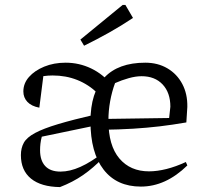

<svg xmlns="http://www.w3.org/2000/svg" viewBox="-20 -751 828 781"><path d="M553 8Q455 8 401.5 -61Q348 -130 348 -257Q348 -375 404.5 -435.5Q461 -496 571 -496Q622 -496 661 -473Q700 -450 721.5 -409.5Q743 -369 742 -316L738 -253Q680 -243 629 -237Q578 -231 522 -227.5Q466 -224 392 -223L393 -267L668 -271L673 -317Q673 -374 641.5 -407.5Q610 -441 556 -441Q532 -441 503.5 -433Q475 -425 448 -413Q435 -378 428 -339Q421 -300 421 -261Q421 -159 465.5 -106.5Q510 -54 586 -54Q619 -54 657 -63.5Q695 -73 736 -92L742 -78Q654 8 553 8ZM224 10Q147 9 106 -24.5Q65 -58 65 -120Q65 -149 77 -170.5Q89 -192 122.5 -210Q156 -228 216 -246Q276 -264 371 -286V-241L150 -195Q146 -180 144.5 -166.5Q143 -153 143 -140Q143 -98 164 -75.5Q185 -53 226 -53Q264 -53 306.5 -72Q349 -91 397 -128L399 -109Q360 -68 318 -39Q276 -10 224 10ZM378 -371Q302 -444 194 -444Q157 -444 117 -433L158 -455L140 -313Q108 -319 91.5 -336.5Q75 -354 75 -379Q75 -412 98 -438Q121 -464 160 -480Q199 -496 247 -496Q302 -496 351 -472.5Q400 -449 436 -404ZM322 -565 307 -590 479 -731H490L521 -678Q473 -646 423 -618Q373 -590 322 -565Z"/></svg>

Font: Piazzolla Thin
Style: Regular
Weight: 400
Version: Version 2.001